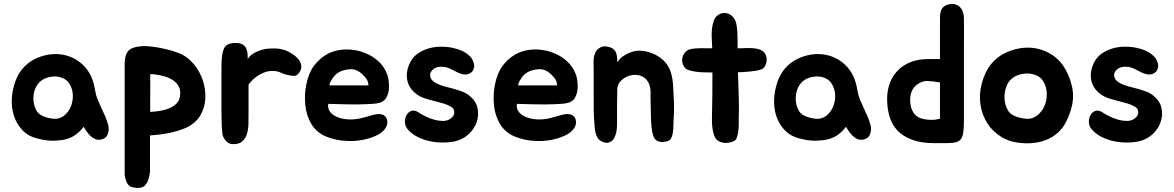

<svg xmlns="http://www.w3.org/2000/svg" viewBox="-20 -722 5980 978"><path d="M157 -421Q187 -436 220 -442.5Q253 -449 285.5 -445.5Q318 -442 348 -428.5Q378 -415 404 -390Q430 -364 444 -333Q458 -302 464 -264Q468 -238 477 -216Q486 -194 496.5 -172Q507 -150 516.5 -128Q526 -106 532 -82Q537 -59 528.5 -37.5Q520 -16 494 -11Q479 -8 465.5 -13.5Q452 -19 441 -29.5Q430 -40 421.5 -52.5Q413 -65 406 -76Q383 -46 356 -29.5Q329 -13 291 -8Q259 -4 230 -6Q201 -8 168 -17Q125 -28 97.5 -55.5Q70 -83 55.5 -119.5Q41 -156 40 -198Q39 -240 50 -281Q64 -335 92 -369Q120 -403 157 -421ZM182 -304Q168 -290 160 -271Q152 -252 150.5 -231Q149 -210 154 -189Q159 -168 170 -152Q180 -138 204 -128.5Q228 -119 254 -117Q284 -115 306.5 -133Q329 -151 340.5 -178.5Q352 -206 351 -237.5Q350 -269 334 -295Q322 -314 302.5 -323Q283 -332 261 -332.5Q239 -333 217.5 -325.5Q196 -318 182 -304Z M895 -450Q924 -438 948 -415.5Q972 -393 989.5 -364Q1007 -335 1016.5 -301.5Q1026 -268 1026 -234Q1027 -183 1002.5 -138Q978 -93 923 -69Q881 -52 836.5 -43.5Q792 -35 744 -32V151Q744 157 742.5 162Q741 167 741 172Q739 182 736.5 190Q734 198 730 207Q726 213 722 218Q718 223 713 228Q689 240 663 233Q647 232 637 223Q628 214 624 204Q620 194 617 181Q616 176 615.5 171.5Q615 167 615 162V-395Q615 -401 615.5 -407.5Q616 -414 617 -421Q618 -433 623 -445Q632 -470 660 -479Q688 -488 723 -487Q747 -486 772.5 -482Q798 -478 821.5 -472.5Q845 -467 864 -461Q883 -455 895 -450ZM897 -234Q901 -262 890.5 -281.5Q880 -301 861 -313.5Q842 -326 817.5 -333Q793 -340 769 -343Q766 -344 759.5 -344Q753 -344 745 -344Q745 -312 745.5 -282.5Q746 -253 745 -219V-152Q768 -153 793.5 -157Q819 -161 841 -170Q863 -179 878.5 -194Q894 -209 897 -234Z M1108 -354Q1108 -366 1108 -381.5Q1108 -397 1109 -413.5Q1110 -430 1112.5 -445.5Q1115 -461 1120 -473Q1128 -491 1145 -497.5Q1162 -504 1182 -503Q1203 -503 1215 -496Q1227 -489 1233 -477.5Q1239 -466 1240.5 -451.5Q1242 -437 1242 -421Q1251 -437 1266.5 -447Q1282 -457 1298 -463Q1314 -469 1327 -471.5Q1340 -474 1342 -474Q1367 -476 1387.5 -475Q1408 -474 1433 -466Q1449 -460 1466 -449.5Q1483 -439 1496 -425Q1509 -411 1513.5 -394.5Q1518 -378 1509 -360Q1495 -335 1478 -335.5Q1461 -336 1441 -341Q1430 -343 1415 -350Q1400 -357 1389 -359Q1355 -364 1329 -354Q1303 -344 1284 -330Q1262 -313 1246 -291V-147Q1246 -120 1245.5 -91Q1245 -62 1237.5 -38.5Q1230 -15 1212.5 -0.5Q1195 14 1162 12Q1144 11 1130 -5.5Q1116 -22 1113 -38Q1111 -53 1110 -74Q1109 -95 1108.5 -118Q1108 -141 1108 -164.5Q1108 -188 1108 -208Z M1881 -137Q1893 -140 1905.5 -141Q1918 -142 1928.5 -138Q1939 -134 1946 -124.5Q1953 -115 1953 -98Q1953 -86 1947 -75Q1941 -64 1932 -55Q1923 -46 1912 -39.5Q1901 -33 1891 -29Q1862 -16 1824.5 -9Q1787 -2 1747 -4Q1693 -6 1643.5 -25.5Q1594 -45 1566 -90Q1540 -134 1535 -188Q1530 -242 1540 -290Q1551 -348 1577.5 -384.5Q1604 -421 1641 -443Q1686 -469 1742 -470Q1798 -471 1849 -448Q1883 -433 1910 -407.5Q1937 -382 1951 -346Q1955 -337 1957.5 -324Q1960 -311 1961 -296.5Q1962 -282 1961 -268Q1960 -254 1956 -243Q1950 -225 1941 -215Q1932 -205 1918 -200Q1904 -195 1884.5 -193.5Q1865 -192 1838 -191Q1814 -190 1793 -190Q1772 -190 1750 -190.5Q1728 -191 1704.5 -191.5Q1681 -192 1652 -193Q1649 -173 1657.5 -158.5Q1666 -144 1681 -134.5Q1696 -125 1715 -120Q1734 -115 1752 -114Q1786 -112 1817 -119.5Q1848 -127 1881 -137ZM1838 -331Q1819 -353 1798 -363Q1782 -370 1764.5 -369.5Q1747 -369 1731 -364Q1702 -357 1682 -334Q1680 -332 1675 -324.5Q1670 -317 1665.5 -309Q1661 -301 1659 -294Q1657 -287 1661 -287H1857Q1856 -301 1852 -310.5Q1848 -320 1838 -331Z M2281 -176Q2262 -188 2238.5 -195Q2215 -202 2190.5 -208Q2166 -214 2143 -221.5Q2120 -229 2101 -243Q2060 -274 2053.5 -319.5Q2047 -365 2073 -411Q2087 -435 2110 -450.5Q2133 -466 2160.5 -474.5Q2188 -483 2217 -484Q2246 -485 2272 -481Q2289 -478 2308 -472.5Q2327 -467 2343.5 -458Q2360 -449 2373.5 -435.5Q2387 -422 2393 -402Q2397 -389 2394.5 -377Q2392 -365 2384.5 -357Q2377 -349 2365.5 -345Q2354 -341 2341 -343Q2326 -346 2313 -352Q2300 -358 2287 -365Q2274 -372 2260.5 -377Q2247 -382 2232 -382Q2209 -383 2194 -374Q2179 -365 2173.5 -352Q2168 -339 2174.5 -324Q2181 -309 2202 -298Q2221 -288 2244 -282Q2267 -276 2289.5 -270Q2312 -264 2333.5 -256Q2355 -248 2372 -234Q2405 -207 2412.5 -171Q2420 -135 2408 -100Q2396 -65 2366.5 -38Q2337 -11 2297 -2Q2268 4 2234.5 4Q2201 4 2168.5 -3Q2136 -10 2106.5 -25Q2077 -40 2057 -63Q2043 -79 2042.5 -99.5Q2042 -120 2050.5 -135.5Q2059 -151 2075 -157Q2091 -163 2111 -150Q2127 -139 2149 -128.5Q2171 -118 2193 -112Q2215 -106 2235.5 -106Q2256 -106 2271 -115Q2293 -129 2294 -147.5Q2295 -166 2281 -176Z M2842 -137Q2854 -140 2866.5 -141Q2879 -142 2889.5 -138Q2900 -134 2907 -124.5Q2914 -115 2914 -98Q2914 -86 2908 -75Q2902 -64 2893 -55Q2884 -46 2873 -39.5Q2862 -33 2852 -29Q2823 -16 2785.5 -9Q2748 -2 2708 -4Q2654 -6 2604.5 -25.5Q2555 -45 2527 -90Q2501 -134 2496 -188Q2491 -242 2501 -290Q2512 -348 2538.5 -384.5Q2565 -421 2602 -443Q2647 -469 2703 -470Q2759 -471 2810 -448Q2844 -433 2871 -407.5Q2898 -382 2912 -346Q2916 -337 2918.5 -324Q2921 -311 2922 -296.5Q2923 -282 2922 -268Q2921 -254 2917 -243Q2911 -225 2902 -215Q2893 -205 2879 -200Q2865 -195 2845.5 -193.5Q2826 -192 2799 -191Q2775 -190 2754 -190Q2733 -190 2711 -190.5Q2689 -191 2665.5 -191.5Q2642 -192 2613 -193Q2610 -173 2618.5 -158.5Q2627 -144 2642 -134.5Q2657 -125 2676 -120Q2695 -115 2713 -114Q2747 -112 2778 -119.5Q2809 -127 2842 -137ZM2799 -331Q2780 -353 2759 -363Q2743 -370 2725.5 -369.5Q2708 -369 2692 -364Q2663 -357 2643 -334Q2641 -332 2636 -324.5Q2631 -317 2626.5 -309Q2622 -301 2620 -294Q2618 -287 2622 -287H2818Q2817 -301 2813 -310.5Q2809 -320 2799 -331Z M3004 -357Q3004 -380 3003.5 -406Q3003 -432 3012 -453Q3020 -472 3038.5 -480.5Q3057 -489 3075 -484Q3093 -481 3103 -473Q3113 -465 3117.5 -454.5Q3122 -444 3123 -430.5Q3124 -417 3125 -404Q3135 -422 3150 -433Q3165 -444 3181 -451Q3197 -458 3211.5 -461Q3226 -464 3234 -464Q3272 -464 3309.5 -447.5Q3347 -431 3372 -401Q3386 -383 3393.5 -363.5Q3401 -344 3404.5 -323Q3408 -302 3409 -280.5Q3410 -259 3411 -237Q3416 -173 3411 -110Q3410 -97 3410 -80Q3410 -63 3407.5 -46.5Q3405 -30 3398.5 -17.5Q3392 -5 3377 -2Q3356 3 3342.5 0.5Q3329 -2 3321 -9Q3313 -16 3309 -27Q3305 -38 3302 -52Q3300 -63 3298.5 -77.5Q3297 -92 3296.5 -107Q3296 -122 3295.5 -136.5Q3295 -151 3295 -163Q3295 -182 3294 -205Q3293 -228 3294 -248Q3294 -295 3269.5 -319.5Q3245 -344 3203 -340Q3171 -336 3147 -314.5Q3123 -293 3124 -259Q3124 -246 3124 -235Q3124 -224 3123.5 -213Q3123 -202 3123 -189Q3123 -176 3123 -160Q3123 -127 3123 -90.5Q3123 -54 3114 -31Q3106 -7 3087 2Q3068 11 3042 -3Q3031 -9 3024.5 -19.5Q3018 -30 3014.5 -42Q3011 -54 3010 -66.5Q3009 -79 3008 -90Q3005 -123 3004.5 -151.5Q3004 -180 3004 -213Z M3881 -441Q3889 -422 3882.5 -399Q3876 -376 3859 -369Q3850 -365 3835 -362.5Q3820 -360 3802.5 -358Q3785 -356 3768 -355Q3751 -354 3739 -354Q3740 -324 3741 -292.5Q3742 -261 3743 -231Q3744 -201 3744 -173.5Q3744 -146 3743 -124Q3743 -109 3743 -89.5Q3743 -70 3740.5 -52Q3738 -34 3733 -20.5Q3728 -7 3718 -3Q3687 10 3661.5 4.5Q3636 -1 3625 -17Q3617 -30 3613 -47.5Q3609 -65 3607.5 -83.5Q3606 -102 3606.5 -119.5Q3607 -137 3607 -150Q3608 -192 3608.5 -245.5Q3609 -299 3609 -353H3594Q3582 -353 3563.5 -353.5Q3545 -354 3526.5 -356.5Q3508 -359 3492 -363.5Q3476 -368 3469 -377Q3458 -390 3455.5 -405Q3453 -420 3457.5 -433.5Q3462 -447 3472 -457.5Q3482 -468 3495 -471Q3513 -476 3546 -476.5Q3579 -477 3608 -476Q3607 -486 3607 -495.5Q3607 -505 3606 -514Q3605 -526 3605 -544.5Q3605 -563 3607.5 -581.5Q3610 -600 3616 -616.5Q3622 -633 3633 -642Q3648 -654 3663.5 -655.5Q3679 -657 3692.5 -651Q3706 -645 3715.5 -633.5Q3725 -622 3729 -608Q3732 -596 3734 -579.5Q3736 -563 3736.5 -545Q3737 -527 3737 -509Q3737 -491 3737 -476H3747Q3762 -476 3782 -477Q3802 -478 3821.5 -476Q3841 -474 3857 -466.5Q3873 -459 3881 -441Z M4040 -421Q4070 -436 4103 -442.5Q4136 -449 4168.5 -445.5Q4201 -442 4231 -428.5Q4261 -415 4287 -390Q4313 -364 4327 -333Q4341 -302 4347 -264Q4351 -238 4360 -216Q4369 -194 4379.5 -172Q4390 -150 4399.5 -128Q4409 -106 4415 -82Q4420 -59 4411.5 -37.5Q4403 -16 4377 -11Q4362 -8 4348.5 -13.5Q4335 -19 4324 -29.5Q4313 -40 4304.5 -52.5Q4296 -65 4289 -76Q4266 -46 4239 -29.5Q4212 -13 4174 -8Q4142 -4 4113 -6Q4084 -8 4051 -17Q4008 -28 3980.5 -55.5Q3953 -83 3938.5 -119.5Q3924 -156 3923 -198Q3922 -240 3933 -281Q3947 -335 3975 -369Q4003 -403 4040 -421ZM4065 -304Q4051 -290 4043 -271Q4035 -252 4033.5 -231Q4032 -210 4037 -189Q4042 -168 4053 -152Q4063 -138 4087 -128.5Q4111 -119 4137 -117Q4167 -115 4189.5 -133Q4212 -151 4223.5 -178.5Q4235 -206 4234 -237.5Q4233 -269 4217 -295Q4205 -314 4185.5 -323Q4166 -332 4144 -332.5Q4122 -333 4100.5 -325.5Q4079 -318 4065 -304Z M4810 -699Q4829 -704 4843.5 -700.5Q4858 -697 4868.5 -687Q4879 -677 4884.5 -662Q4890 -647 4890 -629Q4891 -579 4890.5 -551Q4890 -523 4890 -502V-195Q4890 -141 4890 -105Q4890 -69 4886.5 -46.5Q4883 -24 4874.5 -13Q4866 -2 4849 2.5Q4832 7 4804.5 7Q4777 7 4736 7Q4628 7 4565.5 -44Q4503 -95 4499 -206Q4497 -254 4511 -294Q4525 -334 4552.5 -362.5Q4580 -391 4620.5 -406.5Q4661 -422 4713 -421H4768V-600Q4768 -616 4768 -631.5Q4768 -647 4771 -660.5Q4774 -674 4783 -684Q4792 -694 4810 -699ZM4636 -144Q4657 -115 4712 -112Q4723 -111 4733 -111.5Q4743 -112 4751 -114Q4760 -115 4768 -117V-302Q4733 -308 4704.5 -309.5Q4676 -311 4648 -289Q4633 -277 4625 -258.5Q4617 -240 4616 -219.5Q4615 -199 4620 -179Q4625 -159 4636 -144Z M5100 -452Q5133 -468 5169 -475Q5205 -482 5240.5 -478Q5276 -474 5309.5 -459Q5343 -444 5371 -417Q5394 -394 5411 -361.5Q5428 -329 5436 -298Q5453 -243 5441 -187Q5429 -131 5400 -83Q5386 -61 5365.5 -43.5Q5345 -26 5322 -15Q5292 -1 5257 4.5Q5222 10 5189 7Q5129 4 5083.5 -23Q5038 -50 5010.5 -92Q4983 -134 4974.5 -187.5Q4966 -241 4981 -297Q4997 -357 5027.5 -394.5Q5058 -432 5100 -452ZM5130 -318Q5115 -304 5107 -283Q5099 -262 5097 -239.5Q5095 -217 5100.5 -194.5Q5106 -172 5118 -154Q5128 -139 5154 -129Q5180 -119 5208 -117Q5240 -115 5264 -134.5Q5288 -154 5300.5 -183Q5313 -212 5312 -246Q5311 -280 5294 -308Q5282 -328 5260.5 -337.5Q5239 -347 5215.5 -347.5Q5192 -348 5169 -340.5Q5146 -333 5130 -318Z M5765 -176Q5746 -188 5722.5 -195Q5699 -202 5674.5 -208Q5650 -214 5627 -221.5Q5604 -229 5585 -243Q5544 -274 5537.5 -319.5Q5531 -365 5557 -411Q5571 -435 5594 -450.5Q5617 -466 5644.5 -474.5Q5672 -483 5701 -484Q5730 -485 5756 -481Q5773 -478 5792 -472.5Q5811 -467 5827.5 -458Q5844 -449 5857.5 -435.5Q5871 -422 5877 -402Q5881 -389 5878.5 -377Q5876 -365 5868.5 -357Q5861 -349 5849.5 -345Q5838 -341 5825 -343Q5810 -346 5797 -352Q5784 -358 5771 -365Q5758 -372 5744.5 -377Q5731 -382 5716 -382Q5693 -383 5678 -374Q5663 -365 5657.5 -352Q5652 -339 5658.5 -324Q5665 -309 5686 -298Q5705 -288 5728 -282Q5751 -276 5773.5 -270Q5796 -264 5817.5 -256Q5839 -248 5856 -234Q5889 -207 5896.5 -171Q5904 -135 5892 -100Q5880 -65 5850.5 -38Q5821 -11 5781 -2Q5752 4 5718.5 4Q5685 4 5652.5 -3Q5620 -10 5590.5 -25Q5561 -40 5541 -63Q5527 -79 5526.5 -99.5Q5526 -120 5534.5 -135.5Q5543 -151 5559 -157Q5575 -163 5595 -150Q5611 -139 5633 -128.5Q5655 -118 5677 -112Q5699 -106 5719.5 -106Q5740 -106 5755 -115Q5777 -129 5778 -147.5Q5779 -166 5765 -176Z"/></svg>

Font: Jua
Style: Regular
Weight: 400
Version: Version 1.001